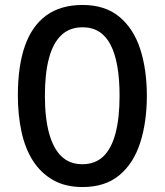

<svg xmlns="http://www.w3.org/2000/svg" viewBox="-20 -744 664 774"><path d="M572 -358Q572 -253 545.5 -169.5Q519 -86 461.5 -38Q404 10 313 10Q243 10 193.5 -18.5Q144 -47 112.5 -96.5Q81 -146 66.5 -213.5Q52 -281 52 -359Q52 -478 80.5 -559Q109 -640 167 -682Q225 -724 313 -724Q404 -724 461.5 -676Q519 -628 545.5 -545.5Q572 -463 572 -358ZM161 -358Q161 -268 178 -206.5Q195 -145 228 -113.5Q261 -82 312 -82Q363 -82 396 -113Q429 -144 445.5 -206Q462 -268 462 -358Q462 -494 425.5 -564Q389 -634 313 -634Q261 -634 227.5 -602.5Q194 -571 177.5 -509.5Q161 -448 161 -358Z"/></svg>

Font: Noto Sans Bengali Condensed Medium
Style: Regular
Weight: 500
Width: 3
Designer: Jelle Bosma - Monotype Design Team
Foundry: Monotype Imaging Inc.
Version: Version 2.003